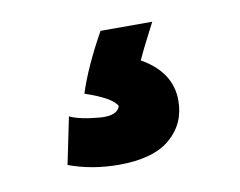

<svg xmlns="http://www.w3.org/2000/svg" viewBox="-42 -85 439 351"><g transform="rotate(-10 177.5 90.5)"><path d="M226 33Q281 64 281 117Q281 160 249.5 187Q218 214 154 214Q104 214 61 198L79 111Q98 120 136 123Q167 125 172 108Q164 92 114 75Q129 28 163 -33H259Q257 -29 250 -15.5Q243 -2 236.5 11Q230 24 226 33Z"/></g></svg>

Font: Repo
Style: DemiBold
Weight: 600
Designer: Stefan Peev
Foundry: Context Ltd
Version: Version 001.000